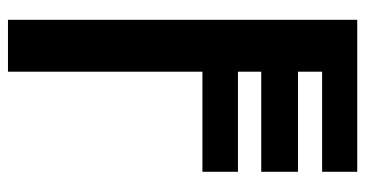

<svg xmlns="http://www.w3.org/2000/svg" viewBox="-232 -668 895 470"><g transform="rotate(90 215.0 -432.5)"><path d="M155 -5V-481H400V-568H155V-625H400V-715H155V-774H400V-860H28V-5Z"/></g></svg>

Font: Ny Stormning
Style: Fi
Weight: 300
Designer: Robert Jablonski, Mew Too
Foundry: Cannot Into Space Fonts
Version: Version 0.90